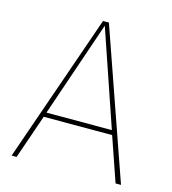

<svg xmlns="http://www.w3.org/2000/svg" viewBox="-103 -766 763 851"><g transform="rotate(15 278.5 -340.5)"><path d="M435 -203H121L51 0H28L265 -681H292L530 0H505ZM428 -224 278 -663 128 -224Z"/></g></svg>

Font: Fira Sans Thin
Style: Regular
Weight: 100
Designer: bBox Type GmbH & Carrois Corporate GbR & Edenspiekermann AG
Foundry: bBox Type GmbH & Carrois Corporate GbR & Edenspiekermann AG
Version: Version 4.301